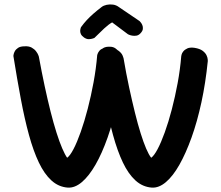

<svg xmlns="http://www.w3.org/2000/svg" viewBox="-20 -858 1008 875"><path d="M289 -3Q247 -6 214.5 -35.5Q182 -65 157 -117.5Q132 -170 112 -243Q92 -316 75 -406.5Q58 -497 41 -603Q41 -603 42 -609.5Q43 -616 47.5 -624.5Q52 -633 62.5 -640Q73 -647 93 -647Q112 -648 124.5 -641Q137 -634 144.5 -624Q152 -614 154.5 -607Q157 -600 157 -600Q170 -529 183.5 -466Q197 -403 210.5 -349.5Q224 -296 237.5 -253.5Q251 -211 263.5 -182Q276 -153 286 -139Q299 -148 315 -178.5Q331 -209 348 -257Q365 -305 380 -363Q395 -421 406.5 -483.5Q418 -546 423 -607Q423 -607 425 -613Q427 -619 433 -626.5Q439 -634 451 -638.5Q463 -643 484 -640Q508 -636 520.5 -626.5Q533 -617 538 -606.5Q543 -596 543.5 -588Q544 -580 544 -580Q534 -480 515 -392Q496 -304 470.5 -231.5Q445 -159 415 -107Q385 -55 353 -28Q321 -1 289 -3ZM672 -3Q630 -6 597.5 -35.5Q565 -65 540 -117.5Q515 -170 495 -243Q475 -316 458 -406.5Q441 -497 424 -603Q424 -603 426 -609.5Q428 -616 434 -624.5Q440 -633 451.5 -639.5Q463 -646 482 -645Q496 -645 507 -637Q518 -629 526 -618.5Q534 -608 538.5 -600.5Q543 -593 543 -593Q555 -522 568.5 -459.5Q582 -397 595 -344.5Q608 -292 621 -250.5Q634 -209 646 -181Q658 -153 669 -139Q682 -148 698 -178Q714 -208 731 -255Q748 -302 763 -359.5Q778 -417 789.5 -479Q801 -541 806 -602Q806 -602 807.5 -609Q809 -616 815.5 -624Q822 -632 834 -637.5Q846 -643 867 -640Q891 -636 903.5 -626.5Q916 -617 921 -606.5Q926 -596 926.5 -588Q927 -580 927 -580Q917 -480 898 -392Q879 -304 853 -231.5Q827 -159 797.5 -107Q768 -55 736 -28Q704 -1 672 -3ZM363 -687Q352 -695 348.5 -703Q345 -711 345.5 -718Q346 -725 347.5 -729.5Q349 -734 349 -734Q362 -752 375.5 -766.5Q389 -781 405.5 -795.5Q422 -810 443 -826Q452 -833 466 -836Q480 -839 495 -837Q510 -835 523 -825L616 -762Q616 -762 620.5 -757Q625 -752 628.5 -744Q632 -736 631 -726Q630 -716 619 -705Q611 -697 601.5 -695.5Q592 -694 583 -695.5Q574 -697 568.5 -699.5Q563 -702 563 -702L491 -756Q475 -747 455 -728.5Q435 -710 410 -685Q410 -685 403 -682.5Q396 -680 385.5 -679.5Q375 -679 363 -687Z"/></svg>

Font: Sour Gummy Medium
Style: Regular
Weight: 500
Designer: Stefie Justprince
Foundry: Eifetstype
Version: Version 1.000